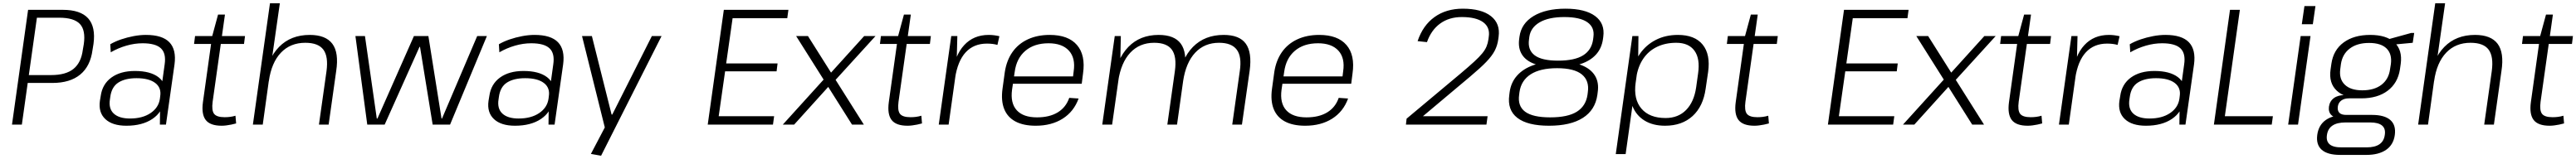

<svg xmlns="http://www.w3.org/2000/svg" viewBox="-20 -760 15678 970"><path d="M151 -700H362Q470 -700 516.5 -648Q563 -596 549 -492L543 -455Q530 -356 468 -305Q406 -254 299 -254H145L151 -302H291Q381 -302 427.5 -340Q474 -378 484 -456L490 -491Q502 -576 466 -614Q430 -652 340 -652H190L207 -669L113 0H53Z M955 -172 982 -367Q992 -434 959.5 -465Q927 -496 848 -496Q799 -496 749 -481.5Q699 -467 654 -441L651 -490Q680 -507 716.5 -519.5Q753 -532 792.5 -539.5Q832 -547 868 -547Q968 -547 1011 -502Q1054 -457 1042 -367L990 0H953ZM749 7Q664 7 621 -33.5Q578 -74 588 -145L593 -175Q603 -247 658 -287Q713 -327 801 -327Q895 -327 944.5 -289Q994 -251 984 -180L979 -148Q969 -76 907.5 -34.5Q846 7 749 7ZM771 -37Q847 -37 896 -70Q945 -103 953 -157L955 -173Q963 -225 924.5 -254Q886 -283 811 -283Q742 -283 700.5 -256.5Q659 -230 651 -168L649 -154Q640 -97 672.5 -67Q705 -37 771 -37Z M1329 7Q1259 7 1232 -28Q1205 -63 1215 -137L1271 -538L1307 -671H1349L1274 -139Q1267 -86 1283 -65.5Q1299 -45 1347 -45Q1364 -45 1380 -47Q1396 -49 1413 -54L1417 -7Q1403 -3 1388 0Q1373 3 1358 5Q1343 7 1329 7ZM1167 -540H1471L1465 -492H1161Z M1967 -326Q1979 -415 1948 -457Q1917 -499 1838 -499Q1747 -499 1689.5 -438.5Q1632 -378 1616 -265L1577 -203L1586 -264Q1607 -401 1678.5 -474Q1750 -547 1865 -547Q1962 -547 2002.5 -493Q2043 -439 2026 -327L1980 0H1921ZM1623 -740H1683L1628 -354L1579 0H1519Z M2143 -540H2201L2273 -37H2277L2499 -540H2587L2667 -37H2670L2884 -540H2943L2719 0H2613L2536 -474H2533L2321 0H2215Z M3320 -172 3347 -367Q3357 -434 3324.5 -465Q3292 -496 3213 -496Q3164 -496 3114 -481.5Q3064 -467 3019 -441L3016 -490Q3045 -507 3081.5 -519.5Q3118 -532 3157.5 -539.5Q3197 -547 3233 -547Q3333 -547 3376 -502Q3419 -457 3407 -367L3355 0H3318ZM3114 7Q3029 7 2986 -33.5Q2943 -74 2953 -145L2958 -175Q2968 -247 3023 -287Q3078 -327 3166 -327Q3260 -327 3309.5 -289Q3359 -251 3349 -180L3344 -148Q3334 -76 3272.5 -34.5Q3211 7 3114 7ZM3136 -37Q3212 -37 3261 -70Q3310 -103 3318 -157L3320 -173Q3328 -225 3289.5 -254Q3251 -283 3176 -283Q3107 -283 3065.5 -256.5Q3024 -230 3016 -168L3014 -154Q3005 -97 3037.5 -67Q3070 -37 3136 -37Z M3576 179 3675 -10 3663 27 3522 -540H3582L3702 -61H3706L3947 -540H4006L3638 190Z M4339 -51H4691L4684 0H4287L4385 -700H4778L4771 -649H4424L4444 -689L4396 -350L4385 -373H4712L4706 -325H4378L4396 -348L4348 -11Z M4825 -540H4897L5237 0H5165ZM5009 -293 5062 -276 4813 0H4744ZM4994 -269 5239 -540H5308L5047 -253Z M5503 7Q5433 7 5406 -28Q5379 -63 5389 -137L5445 -538L5481 -671H5523L5448 -139Q5441 -86 5457 -65.5Q5473 -45 5521 -45Q5538 -45 5554 -47Q5570 -49 5587 -54L5591 -7Q5577 -3 5562 0Q5547 3 5532 5Q5517 7 5503 7ZM5341 -540H5645L5639 -492H5335Z M5769 -540H5806L5801 -343L5753 0H5693ZM5773 -301Q5790 -422 5847.5 -484.5Q5905 -547 5997 -547Q6013 -547 6029.5 -545Q6046 -543 6062 -539L6050 -486Q6023 -494 5986 -494Q5906 -494 5857 -441Q5808 -388 5792 -282Z M6283 7Q6208 7 6159.5 -19Q6111 -45 6091 -95.5Q6071 -146 6081 -219L6095 -321Q6106 -392 6141.5 -442.5Q6177 -493 6235 -520Q6293 -547 6368 -547Q6481 -547 6534 -485.5Q6587 -424 6571 -312L6563 -249H6133L6139 -294H6521L6508 -276L6514 -325Q6526 -406 6485 -451Q6444 -496 6361 -496Q6274 -496 6220 -450Q6166 -404 6155 -321L6139 -213Q6128 -131 6167.5 -87.5Q6207 -44 6291 -44Q6367 -44 6417 -74.5Q6467 -105 6487 -163L6544 -159Q6515 -79 6447 -36Q6379 7 6283 7Z M7525 -327Q7538 -415 7506.5 -457Q7475 -499 7399 -499Q7310 -499 7253.5 -438.5Q7197 -378 7180 -265L7141 -203L7150 -264Q7168 -401 7240 -474Q7312 -547 7427 -547Q7523 -547 7561.5 -493.5Q7600 -440 7585 -329L7538 0H7479ZM6764 -540H6801L6797 -346L6748 0H6688ZM7130 -327Q7142 -415 7111.5 -457Q7081 -499 7004 -499Q6915 -499 6858.5 -438.5Q6802 -378 6785 -265L6746 -203L6755 -264Q6776 -401 6847 -474Q6918 -547 7031 -547Q7127 -547 7166 -493.5Q7205 -440 7189 -329L7143 0H7084Z M7923 7Q7848 7 7799.5 -19Q7751 -45 7731 -95.5Q7711 -146 7721 -219L7735 -321Q7746 -392 7781.5 -442.5Q7817 -493 7875 -520Q7933 -547 8008 -547Q8121 -547 8174 -485.5Q8227 -424 8211 -312L8203 -249H7773L7779 -294H8161L8148 -276L8154 -325Q8166 -406 8125 -451Q8084 -496 8001 -496Q7914 -496 7860 -450Q7806 -404 7795 -321L7779 -213Q7768 -131 7807.5 -87.5Q7847 -44 7931 -44Q8007 -44 8057 -74.5Q8107 -105 8127 -163L8184 -159Q8155 -79 8087 -36Q8019 7 7923 7Z M8540 -36 8868 -311Q8919 -354 8951 -383.5Q8983 -413 9000.5 -434.5Q9018 -456 9026.5 -476.5Q9035 -497 9038 -520L9040 -535Q9049 -593 9006 -624.5Q8963 -656 8876 -656Q8799 -656 8744.5 -616.5Q8690 -577 8664 -503L8607 -509Q8639 -605 8710 -656Q8781 -707 8882 -707Q8996 -707 9053.5 -661.5Q9111 -616 9100 -536L9098 -521Q9093 -483 9076.5 -451Q9060 -419 9025 -382.5Q8990 -346 8927 -293L8592 -11L8581 -51H9033L9026 0H8536Z M9407 7Q9276 7 9214 -41Q9152 -89 9165 -181L9167 -197Q9175 -257 9212.5 -299Q9250 -341 9313 -363Q9376 -385 9462 -385Q9546 -385 9603 -363Q9660 -341 9686 -299Q9712 -257 9703 -197L9701 -181Q9688 -89 9613 -41Q9538 7 9407 7ZM9414 -44Q9521 -44 9576 -78.5Q9631 -113 9641 -182L9643 -198Q9653 -268 9606.5 -306Q9560 -344 9456 -344Q9353 -344 9295 -306.5Q9237 -269 9227 -198L9225 -182Q9215 -113 9261.5 -78.5Q9308 -44 9414 -44ZM9457 -350Q9374 -350 9320 -369.5Q9266 -389 9242 -427.5Q9218 -466 9225 -521L9227 -536Q9238 -617 9312.5 -662Q9387 -707 9507 -707Q9627 -707 9687.5 -662Q9748 -617 9737 -536L9735 -521Q9727 -465 9692.5 -427Q9658 -389 9599 -369.5Q9540 -350 9457 -350ZM9462 -390Q9563 -390 9614.5 -422.5Q9666 -455 9675 -519L9677 -535Q9685 -593 9640 -624.5Q9595 -656 9500 -656Q9405 -656 9350 -624Q9295 -592 9287 -535L9285 -519Q9276 -456 9319 -423Q9362 -390 9462 -390Z M10113 7Q10039 7 9988 -24.5Q9937 -56 9914.5 -113Q9892 -170 9902 -247L9910 -298Q9921 -375 9959 -430.5Q9997 -486 10056.5 -516.5Q10116 -547 10191 -547Q10294 -547 10342 -487.5Q10390 -428 10375 -321L10360 -219Q10345 -111 10280.5 -52Q10216 7 10113 7ZM9914 -540H9951L9949 -362L9873 180H9813ZM10116 -40Q10193 -40 10241 -89Q10289 -138 10302 -226L10314 -312Q10327 -402 10292 -450.5Q10257 -499 10181 -499Q10115 -499 10063.5 -474Q10012 -449 9980 -401.5Q9948 -354 9938 -288L9934 -256Q9920 -155 9969 -97.5Q10018 -40 10116 -40Z M10657 7Q10587 7 10560 -28Q10533 -63 10543 -137L10599 -538L10635 -671H10677L10602 -139Q10595 -86 10611 -65.5Q10627 -45 10675 -45Q10692 -45 10708 -47Q10724 -49 10741 -54L10745 -7Q10731 -3 10716 0Q10701 3 10686 5Q10671 7 10657 7ZM10495 -540H10799L10793 -492H10489Z M11156 -51H11508L11501 0H11104L11202 -700H11595L11588 -649H11241L11261 -689L11213 -350L11202 -373H11529L11523 -325H11195L11213 -348L11165 -11Z M11642 -540H11714L12054 0H11982ZM11826 -293 11879 -276 11630 0H11561ZM11811 -269 12056 -540H12125L11864 -253Z M12320 7Q12250 7 12223 -28Q12196 -63 12206 -137L12262 -538L12298 -671H12340L12265 -139Q12258 -86 12274 -65.5Q12290 -45 12338 -45Q12355 -45 12371 -47Q12387 -49 12404 -54L12408 -7Q12394 -3 12379 0Q12364 3 12349 5Q12334 7 12320 7ZM12158 -540H12462L12456 -492H12152Z M12586 -540H12623L12618 -343L12570 0H12510ZM12590 -301Q12607 -422 12664.5 -484.5Q12722 -547 12814 -547Q12830 -547 12846.5 -545Q12863 -543 12879 -539L12867 -486Q12840 -494 12803 -494Q12723 -494 12674 -441Q12625 -388 12609 -282Z M13245 -172 13272 -367Q13282 -434 13249.5 -465Q13217 -496 13138 -496Q13089 -496 13039 -481.5Q12989 -467 12944 -441L12941 -490Q12970 -507 13006.5 -519.5Q13043 -532 13082.5 -539.5Q13122 -547 13158 -547Q13258 -547 13301 -502Q13344 -457 13332 -367L13280 0H13243ZM13039 7Q12954 7 12911 -33.5Q12868 -74 12878 -145L12883 -175Q12893 -247 12948 -287Q13003 -327 13091 -327Q13185 -327 13234.5 -289Q13284 -251 13274 -180L13269 -148Q13259 -76 13197.5 -34.5Q13136 7 13039 7ZM13061 -37Q13137 -37 13186 -70Q13235 -103 13243 -157L13245 -173Q13253 -225 13214.5 -254Q13176 -283 13101 -283Q13032 -283 12990.5 -256.5Q12949 -230 12941 -168L12939 -154Q12930 -97 12962.5 -67Q12995 -37 13061 -37Z M13505 -51H13812L13805 0H13453L13551 -700H13611L13514 -11Z M14041 -540 13965 0H13905L13981 -540ZM14071 -723 14055 -612H13988L14004 -723Z M14350 -160Q14251 -160 14201 -206.5Q14151 -253 14163 -336L14168 -371Q14180 -455 14242.5 -501Q14305 -547 14404 -547Q14503 -547 14552 -501Q14601 -455 14590 -371L14585 -336Q14572 -253 14510.5 -206.5Q14449 -160 14350 -160ZM14221 185Q14145 185 14109.5 154Q14074 123 14082 63Q14090 3 14134 -28Q14178 -59 14255 -59H14415Q14491 -59 14526.5 -28Q14562 3 14554 63Q14546 123 14501 154Q14456 185 14381 185ZM14383 139Q14483 139 14493 63Q14499 25 14476.5 6Q14454 -13 14404 -13H14254Q14152 -13 14141 63Q14129 141 14233 139ZM14229 -39Q14188 -39 14168.5 -57.5Q14149 -76 14153 -109Q14158 -143 14183 -161.5Q14208 -180 14250 -180H14353L14350 -160H14275Q14246 -160 14228 -146.5Q14210 -133 14207 -109Q14204 -85 14216.5 -72Q14229 -59 14258 -59H14335L14332 -39ZM14356 -209Q14429 -209 14473 -243Q14517 -277 14525 -338L14530 -369Q14538 -430 14504 -464Q14470 -498 14397 -498Q14325 -498 14280 -464Q14235 -430 14226 -369L14222 -338Q14214 -278 14249.5 -243.5Q14285 -209 14356 -209ZM14509 -519 14654 -559H14672L14663 -499L14504 -484Z M15144 -326Q15156 -415 15125 -457Q15094 -499 15015 -499Q14924 -499 14866.5 -438.5Q14809 -378 14793 -265L14754 -203L14763 -264Q14784 -401 14855.5 -474Q14927 -547 15042 -547Q15139 -547 15179.5 -493Q15220 -439 15203 -327L15157 0H15098ZM14800 -740H14860L14805 -354L14756 0H14696Z M15496 7Q15426 7 15399 -28Q15372 -63 15382 -137L15438 -538L15474 -671H15516L15441 -139Q15434 -86 15450 -65.5Q15466 -45 15514 -45Q15531 -45 15547 -47Q15563 -49 15580 -54L15584 -7Q15570 -3 15555 0Q15540 3 15525 5Q15510 7 15496 7ZM15334 -540H15638L15632 -492H15328Z"/></svg>

Font: Pathway Extreme 28pt ExtraLight
Style: Italic
Weight: 250
Italic angle: -8°
Designer: Eduardo Rodriguez Tunni
Foundry: Eduardo Rodriguez Tunni
Version: Version 1.001;gftools[0.9.26]